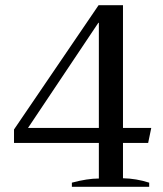

<svg xmlns="http://www.w3.org/2000/svg" viewBox="-20 -720 627 740"><path d="M257 -16Q317 -32 361 -32V-169H34V-221L360 -700H454V-227H563L551 -169H454V-33Q505 -32 555 -16V0H257ZM361 -227V-632H359L88 -227Z"/></svg>

Font: Trirong
Style: Regular
Weight: 400
Designer: Katatrad Team
Foundry: CadsonDemak
Version: Version 1.001